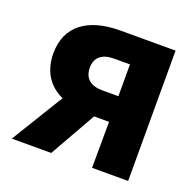

<svg xmlns="http://www.w3.org/2000/svg" viewBox="-103 -654 768 760"><g transform="rotate(20 281.5 -274.5)"><path d="M22 0H188L298 -194H361L360 0H512V-549H279C143 -549 61 -489 61 -374C61 -299 96 -246 156 -219ZM293 -302C244 -302 216 -325 216 -370C216 -413 244 -436 293 -436H361V-302Z"/></g></svg>

Font: Noto Sans Mono SemiCondensed ExtraBold
Style: Regular
Weight: 800
Width: 4
Designer: Monotype Design Team
Foundry: Monotype Imaging Inc.
Version: Version 2.014